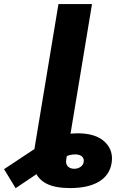

<svg xmlns="http://www.w3.org/2000/svg" viewBox="-166 -748 620 972"><path d="M188.5 204.1Q114.3 204.1 70.8 182.4Q27.3 160.6 12 118.7Q-3.4 76.7 6.8 16.1L25.9 -99.6H195.8L169.4 59.6Q165.5 82.5 177.5 94.5Q189.5 106.4 209.5 106.4Q228 106.4 241.7 96.9Q255.4 87.4 257.8 71.3Q260.3 55.7 250.2 45.2Q240.2 34.7 216.3 33.7Q201.7 33.2 184.8 37.6Q168 42 143.8 54.7Q119.6 67.4 82 91.3L-86.9 204.6L-145.5 108.4L24.9 -4.4Q66.4 -32.2 118.7 -52.7Q170.9 -73.2 226.6 -73.2Q318.8 -73.2 364.3 -30Q409.7 13.2 398.9 78.1Q389.2 138.7 335.2 171.4Q281.2 204.1 188.5 204.1ZM299.8 -727.5 179.2 0H9.3L129.9 -727.5Z"/></svg>

Font: Inter 18pt ExtraBold
Style: Italic
Weight: 800
Italic angle: -9.3988°
Designer: Rasmus Andersson
Foundry: rsms
Version: Version 4.001;git-66647c0bb